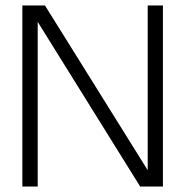

<svg xmlns="http://www.w3.org/2000/svg" viewBox="-20 -680 698 700"><path d="M114.5 -605 117.5 -604.5V0H61.5V-660H144L521 -55.5L518.5 -55V-660H574V0H491Z"/></svg>

Font: League Spartan Thin Light
Style: Regular
Weight: 300
Version: Version 2.002